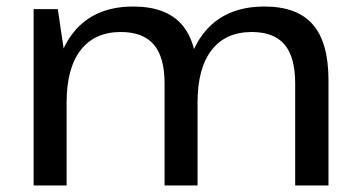

<svg xmlns="http://www.w3.org/2000/svg" viewBox="-20 -568 1099 588"><path d="M884 -312Q884 -393 851.5 -431.5Q819 -470 751 -470Q671 -470 628 -414.5Q585 -359 585 -254L543 -184V-249Q543 -393 607 -470.5Q671 -548 790 -548Q890 -548 938 -493Q986 -438 986 -322V0H884ZM83 -540H157L184 -358V0H83ZM484 -312Q484 -393 451 -431.5Q418 -470 350 -470Q270 -470 227 -414.5Q184 -359 184 -254L143 -184V-249Q143 -393 206.5 -470.5Q270 -548 388 -548Q489 -548 537 -492.5Q585 -437 585 -322V0H484Z"/></svg>

Font: Pathway Extreme 28pt Medium
Style: Regular
Weight: 500
Designer: Eduardo Rodriguez Tunni
Foundry: Eduardo Rodriguez Tunni
Version: Version 1.001;gftools[0.9.26]